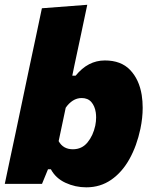

<svg xmlns="http://www.w3.org/2000/svg" viewBox="-25 -768 638 802"><path d="M335.5 14.5Q289.5 14.5 248.5 -4.5Q207.5 -23.5 187.5 -61H175.5L150.5 0H-5Q6 -52.5 16.5 -102Q27 -151.5 40.5 -214.5L99 -493Q112 -554 124.5 -612.5Q137 -671 150 -733.5L339.5 -748Q327 -690 314 -627Q300.5 -563.5 285.5 -493.5L277 -452H291Q342.5 -515.5 413 -515.5Q480.5 -515.5 518.5 -475.8Q556.5 -436 567 -371Q571 -345 571 -317.5Q571 -275.5 561.5 -230Q546.5 -159 515.8 -103.8Q485 -48.5 439.5 -17Q394 14.5 335.5 14.5ZM279.5 -144.5Q317 -144.5 340.5 -173Q364 -201.5 373 -243.5Q376.5 -261 376.5 -277.5Q376.5 -288 375 -298.5Q371 -325 356.5 -341.8Q342 -358.5 316 -358.5Q296.5 -358.5 279.5 -347.8Q262.5 -337 249.5 -318L220 -178.5Q238.5 -144.5 279.5 -144.5Z"/></svg>

Font: Heraclito ExtraBold
Style: Italic
Weight: 800
Italic angle: -12°
Designer: Kostas Bartsokas (font) & Cristiano Sobral (main changes)
Foundry: Kostas Bartsokas (font) & Cristiano Sobral (main changes)
Version: Version 1.00;July 8, 2020;FontCreator 13.0.0.2655 64-bit